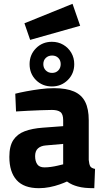

<svg xmlns="http://www.w3.org/2000/svg" viewBox="-20 -974 551 1006"><path d="M184 12Q105 12 67 -30.5Q29 -73 29 -152Q29 -209 50 -240.5Q71 -272 110 -286.5Q149 -301 204 -305L311 -313V-344Q311 -376 296.5 -387Q282 -398 252 -398Q228 -398 194 -396.5Q160 -395 125 -393.5Q90 -392 64 -390L60 -483Q83 -489 117.5 -495.5Q152 -502 190 -507Q228 -512 263 -512Q328 -512 368 -494.5Q408 -477 426.5 -440Q445 -403 445 -344V-136Q447 -114 452.5 -103.5Q458 -93 478 -89L474 12Q446 12 425.5 10Q405 8 387 3Q372 -1 358.5 -7Q345 -13 331 -23Q316 -16 292 -7.5Q268 1 240 6.5Q212 12 184 12ZM213 -97Q229 -97 247 -99.5Q265 -102 282 -106Q299 -110 311 -113V-220L220 -212Q194 -210 179 -196.5Q164 -183 164 -156Q164 -130 175 -113.5Q186 -97 213 -97ZM252 -521Q202 -521 168.5 -554.5Q135 -588 135 -638Q135 -687 168.5 -721Q202 -755 252 -755Q285 -755 311.5 -739.5Q338 -724 353.5 -697.5Q369 -671 369 -638Q369 -588 335 -554.5Q301 -521 252 -521ZM253 -592Q273 -592 285.5 -605Q298 -618 298 -638Q298 -658 285.5 -670.5Q273 -683 253 -683Q233 -683 220 -670.5Q207 -658 207 -638Q207 -618 220 -605Q233 -592 253 -592ZM138 -765 108 -852 360 -954 400 -839Z"/></svg>

Font: Titillium Web
Style: Bold
Weight: 700
Designer: Mohamed Gaber, Accademia di Belle Arti di Urbino
Foundry: Kief Type Foundry, Accademia di Belle Arti di Urbino
Version: Version 3.000